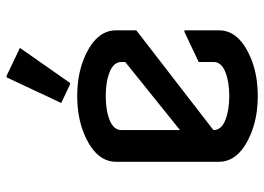

<svg xmlns="http://www.w3.org/2000/svg" viewBox="-131 -674 814 592"><g transform="rotate(-90 276.0 -378.0)"><path d="M478.5 -216.3V-109.9Q478.5 -45.4 387.2 -9.3Q337.9 9.8 275.9 9.8Q213.9 9.8 164.6 -9.3Q73.2 -45.4 73.2 -109.9V-427.2Q73.2 -491.7 164.6 -527.8Q213.9 -546.9 275.9 -546.9Q337.9 -546.9 387.2 -527.8Q478.5 -491.7 478.5 -427.2V-364.7L170.9 -127Q170.9 -102.5 201.4 -90.3Q231.9 -78.1 275.9 -78.1Q319.8 -78.1 350.3 -90.3Q380.9 -102.5 380.9 -127V-172.4L473.6 -216.3ZM170.9 -230 380.9 -398.9V-410.2Q380.9 -434.6 350.3 -446.8Q319.8 -459 275.9 -459Q231.9 -459 201.4 -446.8Q170.9 -434.6 170.9 -410.2ZM333.5 -764.6H338.4L424.3 -723.6L316.4 -569.3H311.5L254.4 -596.2Z"/></g></svg>

Font: Nova Flat
Style: Book
Weight: 400
Version: Version 2.000